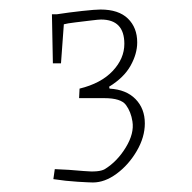

<svg xmlns="http://www.w3.org/2000/svg" viewBox="-20 -738 403 403"><path d="M89 -708H99Q125 -712 152.5 -715Q180 -718 191 -718Q229 -718 248.5 -699Q268 -680 268 -649Q268 -625 254 -600Q240 -575 209 -556L210 -552Q245 -550 264.5 -530Q284 -510 284 -479Q284 -450 267 -421Q250 -392 225 -373.5Q200 -355 175 -355Q168 -355 143 -356.5Q118 -358 92 -362L95 -383Q124 -382 156 -379Q188 -376 200 -383Q226 -399 244 -428.5Q262 -458 258 -483Q255 -503 244.5 -517.5Q234 -532 199 -532H146L147 -552Q192 -563 216.5 -589Q241 -615 241 -646Q241 -697 192 -697Q187 -697 171 -695Q155 -693 138 -691Q121 -689 114 -687L108 -605H91Z"/></svg>

Font: Grenze Gotisch Thin
Style: Regular
Weight: 100
Designer: Renata Polastri
Foundry: Omnibus-Type
Version: Version 1.001